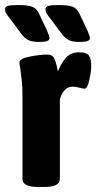

<svg xmlns="http://www.w3.org/2000/svg" viewBox="-34 -738 391 760"><path d="M55 -30V-349Q55 -393 52.5 -416.5Q50 -440 46 -469Q43 -483 43 -490Q43 -506 83.5 -514Q124 -522 155 -522Q173 -522 180 -508Q187 -494 190.5 -477.5Q194 -461 195 -455Q209 -490 228 -510.5Q247 -531 280 -531Q308 -531 317.5 -518.5Q327 -506 327 -477Q327 -455 319.5 -421Q312 -387 301 -387Q295 -387 280 -391Q265 -395 254 -395Q235 -395 222 -381Q209 -367 203 -345V-30Q203 2 143 2H115Q55 2 55 -30ZM52 -602 5 -665Q-5 -677 -9.5 -685Q-14 -693 -14 -701Q-14 -711 -3 -714.5Q8 -718 37 -718Q76 -718 93 -711.5Q110 -705 119 -687L153 -615Q162 -594 162 -587Q162 -580 153.5 -576Q145 -572 121 -572Q94 -572 80 -578.5Q66 -585 52 -602ZM212 -602 165 -665Q155 -677 150.5 -685Q146 -693 146 -701Q146 -711 157 -714.5Q168 -718 197 -718Q236 -718 253 -711.5Q270 -705 279 -687L313 -615Q322 -594 322 -587Q322 -580 313.5 -576Q305 -572 281 -572Q254 -572 240 -578.5Q226 -585 212 -602Z"/></svg>

Font: Asap Condensed
Style: Bold
Weight: 700
Designer: Pablo Cosgaya
Foundry: Omnibus-Type
Version: Version 1.010; ttfautohint (v1.8)